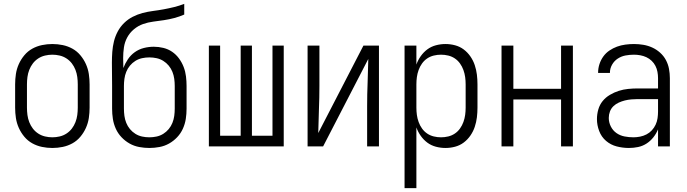

<svg xmlns="http://www.w3.org/2000/svg" viewBox="-20 -755 3540 990"><path d="M250 8Q223 8 196.5 2.5Q170 -3 146.5 -16Q123 -29 105.5 -50Q88 -71 77 -95.5Q66 -120 62 -146.5Q58 -173 58 -200V-320Q58 -347 62 -373.5Q66 -400 77 -424.5Q88 -449 105.5 -470Q123 -491 146.5 -504Q170 -517 196.5 -522.5Q223 -528 250 -528Q277 -528 303.5 -522.5Q330 -517 353.5 -504Q377 -491 394.5 -470Q412 -449 423 -424.5Q434 -400 438 -373.5Q442 -347 442 -320V-200Q442 -173 438 -146.5Q434 -120 423 -95.5Q412 -71 394.5 -50Q377 -29 353.5 -16Q330 -3 303.5 2.5Q277 8 250 8ZM250 -47Q269 -47 288 -51.5Q307 -56 323 -66.5Q339 -77 350.5 -92Q362 -107 369 -125Q376 -143 378.5 -162Q381 -181 381 -200V-320Q381 -339 378.5 -358Q376 -377 369 -395Q362 -413 350.5 -428Q339 -443 323 -453.5Q307 -464 288 -468.5Q269 -473 250 -473Q231 -473 212 -468.5Q193 -464 177 -453.5Q161 -443 149.5 -428Q138 -413 131 -395Q124 -377 121.5 -358Q119 -339 119 -320V-200Q119 -181 121.5 -162Q124 -143 131 -125Q138 -107 149.5 -92Q161 -77 177 -66.5Q193 -56 212 -51.5Q231 -47 250 -47Z M750 8Q724 8 697.5 3Q671 -2 648 -15Q625 -28 606.5 -47.5Q588 -67 577 -91.5Q566 -116 562 -142Q558 -168 558 -195V-312Q558 -342 557.5 -372Q557 -402 557 -432Q557 -460 559 -487.5Q561 -515 567.5 -541.5Q574 -568 587 -592.5Q600 -617 620 -636.5Q640 -656 664.5 -668.5Q689 -681 715.5 -688Q742 -695 769.5 -698.5Q797 -702 824 -707Q851 -712 877.5 -718.5Q904 -725 930 -735V-680Q905 -669 878.5 -662Q852 -655 825 -651Q798 -647 770.5 -643.5Q743 -640 717.5 -631Q692 -622 670.5 -604Q649 -586 636 -562Q623 -538 619 -510.5Q615 -483 615 -456Q615 -443 615.5 -430.5Q616 -418 616 -406V-404Q625 -428 639.5 -449.5Q654 -471 675 -486Q696 -501 721.5 -507.5Q747 -514 773 -514Q798 -514 822.5 -508Q847 -502 867.5 -488Q888 -474 903 -453.5Q918 -433 927 -409.5Q936 -386 939 -361Q942 -336 942 -312V-195Q942 -168 938 -142Q934 -116 923 -91.5Q912 -67 893.5 -47.5Q875 -28 852 -15Q829 -2 802.5 3Q776 8 750 8ZM750 -47Q769 -47 787.5 -51Q806 -55 822 -65Q838 -75 850 -89.5Q862 -104 869 -121.5Q876 -139 878.5 -157.5Q881 -176 881 -195V-312Q881 -330 878.5 -348.5Q876 -367 869 -384.5Q862 -402 850 -416.5Q838 -431 822 -441Q806 -451 787.5 -455Q769 -459 750 -459Q731 -459 712.5 -455Q694 -451 678 -441Q662 -431 650 -416.5Q638 -402 631 -384.5Q624 -367 621.5 -348.5Q619 -330 619 -312V-195Q619 -176 621.5 -157.5Q624 -139 631 -121.5Q638 -104 650 -89.5Q662 -75 678 -65Q694 -55 712.5 -51Q731 -47 750 -47Z M1057 0V-520H1115V-55H1221V-520H1279V-55H1385V-520H1443V0Z M1566 0V-520H1627V-312Q1627 -251 1624.5 -190.5Q1622 -130 1621 -69L1854 -520H1934V0H1873V-208Q1873 -269 1875.5 -329.5Q1878 -390 1879 -451L1646 0Z M2066 215V-520H2127V-422Q2135 -445 2149.5 -465.5Q2164 -486 2183.5 -500.5Q2203 -515 2227.5 -521.5Q2252 -528 2277 -528Q2302 -528 2326.5 -521.5Q2351 -515 2371 -500Q2391 -485 2405.5 -464Q2420 -443 2428 -419Q2436 -395 2439 -370Q2442 -345 2442 -320V-200Q2442 -175 2439 -150Q2436 -125 2428 -101Q2420 -77 2405.5 -56Q2391 -35 2371 -20Q2351 -5 2326.5 1.5Q2302 8 2277 8Q2252 8 2227.5 1.5Q2203 -5 2183.5 -19.5Q2164 -34 2149.5 -54.5Q2135 -75 2127 -98V215ZM2254 -47Q2273 -47 2291.5 -51.5Q2310 -56 2325.5 -66.5Q2341 -77 2352 -92.5Q2363 -108 2369.5 -126Q2376 -144 2378.5 -162.5Q2381 -181 2381 -200V-320Q2381 -339 2378.5 -357.5Q2376 -376 2369.5 -394Q2363 -412 2352 -427.5Q2341 -443 2325.5 -453.5Q2310 -464 2291.5 -468.5Q2273 -473 2254 -473Q2235 -473 2216.5 -468.5Q2198 -464 2182.5 -453.5Q2167 -443 2156 -427.5Q2145 -412 2138.5 -394Q2132 -376 2129.5 -357.5Q2127 -339 2127 -320V-200Q2127 -181 2129.5 -162.5Q2132 -144 2138.5 -126Q2145 -108 2156 -92.5Q2167 -77 2182.5 -66.5Q2198 -56 2216.5 -51.5Q2235 -47 2254 -47Z M2566 0V-520H2627V-297H2873V-520H2934V0H2873V-242H2627V0Z M3223 8Q3191 8 3160 0Q3129 -8 3105 -28.5Q3081 -49 3069.5 -79.5Q3058 -110 3058 -141Q3058 -166 3065 -190.5Q3072 -215 3087.5 -234Q3103 -253 3125 -266Q3147 -279 3170.5 -286.5Q3194 -294 3219 -296.5Q3244 -299 3268 -299H3373V-352Q3373 -368 3370 -384.5Q3367 -401 3359.5 -415.5Q3352 -430 3340 -441.5Q3328 -453 3313 -460Q3298 -467 3281.5 -470Q3265 -473 3249 -473Q3227 -473 3205.5 -469Q3184 -465 3165.5 -453Q3147 -441 3136 -421.5Q3125 -402 3125 -381V-379H3064V-381Q3064 -403 3071 -424.5Q3078 -446 3091 -464Q3104 -482 3122.5 -494.5Q3141 -507 3161.5 -514.5Q3182 -522 3204.5 -525Q3227 -528 3249 -528Q3273 -528 3297 -524Q3321 -520 3343 -510Q3365 -500 3383.5 -483.5Q3402 -467 3413.5 -445.5Q3425 -424 3429.5 -400Q3434 -376 3434 -352V0H3373V-88Q3364 -66 3349 -47Q3334 -28 3314 -15Q3294 -2 3270.5 3Q3247 8 3223 8ZM3246 -47Q3263 -47 3280.5 -50.5Q3298 -54 3313.5 -62Q3329 -70 3341 -83Q3353 -96 3360.5 -112Q3368 -128 3370.5 -145.5Q3373 -163 3373 -180V-244H3268Q3252 -244 3235 -242.5Q3218 -241 3202 -237Q3186 -233 3170.5 -226Q3155 -219 3143 -207.5Q3131 -196 3125 -180Q3119 -164 3119 -147Q3119 -124 3129.5 -103Q3140 -82 3158.5 -69Q3177 -56 3200 -51.5Q3223 -47 3246 -47Z"/></svg>

Font: Iosevka Term Curly Light
Style: Regular
Weight: 300
Designer: Belleve Invis
Foundry: Belleve Invis
Version: Version 32.3.0